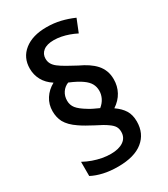

<svg xmlns="http://www.w3.org/2000/svg" viewBox="-188 -849 816 934"><g transform="rotate(-30 219.5 -382.0)"><path d="M193.4 -0.5Q148.4 -0.5 112.1 -8.8Q75.7 -17.1 47.9 -31.7V-111.3Q71.3 -98.6 95.9 -89.8Q120.6 -81.1 145.3 -76.4Q169.9 -71.8 193.4 -71.8Q238.8 -71.8 264.6 -89.6Q290.5 -107.4 290.5 -140.1Q290.5 -157.7 283 -170.4Q275.4 -183.1 256.3 -196.3Q245.1 -204.6 229.7 -213.1Q214.4 -221.7 193.8 -231.9Q172.4 -243.2 154.5 -253.4Q136.7 -263.7 122.6 -273.4Q101.6 -287.6 87.6 -301.8Q73.7 -315.9 64.9 -331.5Q50.8 -358.9 50.8 -393.1Q50.8 -431.6 70.6 -462.4Q90.3 -493.2 124.5 -511.7Q91.3 -533.2 75 -563Q58.6 -592.8 58.6 -628.4Q58.6 -689.9 104.5 -726.3Q150.4 -762.7 228.5 -762.7Q270.5 -762.7 307.1 -753.9Q343.8 -745.1 379.4 -729.5L350.6 -657.7Q331.5 -667.5 311 -674.8Q290.5 -682.1 269.5 -686.3Q248.5 -690.4 228 -690.4Q189.5 -690.4 169.2 -674.3Q148.9 -658.2 148.9 -631.8Q148.9 -615.7 156 -602.8Q163.1 -589.8 178.2 -578.1Q193.4 -566.4 218.3 -552.2Q233.9 -543.5 247.1 -536.4Q260.3 -529.3 271 -523.4Q297.4 -511.2 318.6 -497.1Q339.8 -482.9 355 -466.1Q370.1 -449.2 378.4 -428Q386.7 -406.7 386.7 -379.9Q386.7 -341.8 369.6 -310.1Q352.5 -278.3 318.4 -255.9Q350.1 -233.9 365.7 -208.5Q381.3 -183.1 381.3 -146Q381.3 -78.6 333.3 -39.6Q285.2 -0.5 193.4 -0.5ZM259.3 -291Q278.3 -306.2 288.1 -325.9Q297.9 -345.7 297.9 -366.7Q297.9 -388.7 288.1 -406.5Q278.3 -424.3 255.4 -440.4Q244.1 -448.7 226.6 -458Q209 -467.3 186.5 -476.6Q164.1 -467.8 150.9 -448Q137.7 -428.2 137.7 -402.3Q137.7 -377.9 152.3 -359.4Q167 -340.8 204.1 -318.8Q215.3 -311.5 228.3 -305.4Q241.2 -299.3 259.3 -291Z"/></g></svg>

Font: Open Sans
Style: Regular
Weight: 600
Width: 3
Foundry: Ascender Corporation
Version: Version 1.000